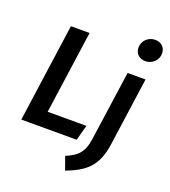

<svg xmlns="http://www.w3.org/2000/svg" viewBox="-176 -923 1119 1267"><g transform="rotate(20 383.5 -289.5)"><path d="M679 -642C728 -642 767 -679 767 -727C767 -767 739 -797 695 -797C646 -797 607 -760 607 -711C607 -672 635 -642 679 -642ZM271 -691H140L43 0H432L461 -108H189ZM430 218C553 170 632 117 655 -45L723 -529H597L528 -42C514 63 471 94 397 126Z"/></g></svg>

Font: Fira Sans Medium
Style: Italic
Weight: 500
Italic angle: -8°
Designer: bBox Type GmbH & Carrois Corporate GbR & Edenspiekermann AG
Foundry: bBox Type GmbH & Carrois Corporate GbR & Edenspiekermann AG
Version: Version 4.301;PS 004.301;hotconv 1.0.88;makeotf.lib2.5.64775